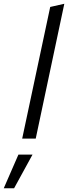

<svg xmlns="http://www.w3.org/2000/svg" viewBox="-108 -737 362 1021"><path d="M10 0 159 -700 234 -717 82 0ZM-88 264 -10 85H65L-33 264Z"/></svg>

Font: Red Hat Display
Style: Italic
Weight: 300
Italic angle: -12°
Designer: Pentagram, MCKL
Foundry: Pentagram, MCKL
Version: Version 1.023